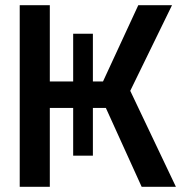

<svg xmlns="http://www.w3.org/2000/svg" viewBox="-20 -720 703 740"><path d="M56 0V-700H172V-406H377L513 -700H643L482 -370L658 0H526L388 -304H172V0ZM338 -120H262V-590H338Z"/></svg>

Font: Tektur Medium
Style: Regular
Weight: 500
Designer: Adam Jagosz
Foundry: Adam Jagosz
Version: Version 1.005;gftools[0.9.30]